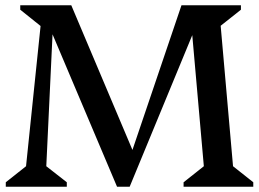

<svg xmlns="http://www.w3.org/2000/svg" viewBox="-20 -710 985 730"><path d="M425 0 133 -690H251L503 -94H468L670 -690H758L473 0ZM2 0V-17L79 -78L136 -628L142 -605L57 -673V-690H185L156 -78L234 -17V0ZM678 0V-17L755 -78L701 -690H896V-673L819 -612L866 -78L943 -17V0Z"/></svg>

Font: Platypi Light
Style: Regular
Weight: 400
Version: Version 1.200